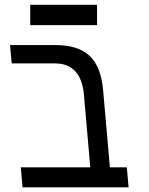

<svg xmlns="http://www.w3.org/2000/svg" viewBox="-20 -802 640 822"><path d="M217.5 -530.5H30L23 -609H218.5Q314.5 -609 363.5 -563Q412.5 -517 421.5 -416L450.5 -85.5H523L530.5 0H76.5L69 -85.5H366.5L339.5 -394.5Q333.5 -464 301.8 -497.2Q270 -530.5 217.5 -530.5ZM109.5 -781.5H395.5V-694.5H109.5Z"/></svg>

Font: JuliaMono
Style: Italic
Weight: 400
Italic angle: -9°
Monospace: yes
Designer: cormullion
Foundry: corm
Version: Version 0.057; ttfautohint (v1.8.4)